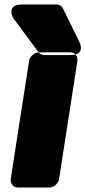

<svg xmlns="http://www.w3.org/2000/svg" viewBox="-20 -800 382 858"><path d="M201 38C217 38 240 23 244 0L326 -528C328 -544 318 -566 295 -566H153C137 -566 114 -551 110 -528L28 0C26 16 36 38 59 38ZM294 -554H178C167 -554 157 -560 152 -567L40 -718C40 -718 4 -780 78 -780H232C245 -780 256 -773 261 -763L335 -612C335 -612 366 -554 294 -554Z"/></svg>

Font: Asimov Print
Style: EIt
Weight: 500
Designer: Google
Version: Version 2.000980; 2014